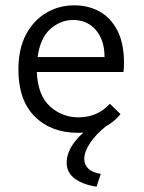

<svg xmlns="http://www.w3.org/2000/svg" viewBox="-20 -488 540 720"><path d="M272 10Q172 10 110.5 -51Q49 -112 49 -227Q49 -305 77.5 -358.5Q106 -412 153.5 -440Q201 -468 259 -468Q311 -468 353 -445Q395 -422 420 -374Q445 -326 445 -251Q445 -243 444.5 -234.5Q444 -226 443 -218H118Q122 -130 167.5 -89Q213 -48 274 -48Q346 -48 392 -99L432 -60Q374 10 272 10ZM121 -274H372Q372 -338 339.5 -375.5Q307 -413 254 -413Q207 -413 169 -379.5Q131 -346 121 -274ZM358 164 342 212Q293 205 261.5 182.5Q230 160 230 122Q230 82 261.5 42Q293 2 351 -32L378 -15Q340 15 318 48Q296 81 296 108Q296 129 311 144Q326 159 358 164Z"/></svg>

Font: Inconsolata Nerd Font Mono
Style: Regular
Weight: 400
Monospace: yes
Designer: Raph Levien, Cyreal, Brenton Simpson
Foundry: Raph Levien, Cyreal, Google
Version: Version 3.000; ttfautohint (v1.8.3);Nerd Fonts 3.0.2